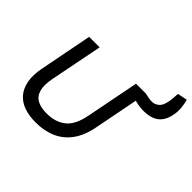

<svg xmlns="http://www.w3.org/2000/svg" viewBox="-197 -1126 1385 1385"><g transform="rotate(45 496.0 -433.5)"><path d="M814 -599Q786 -599 759 -603.5Q732 -608 708 -618L740 -700Q759 -695 775.5 -692Q792 -689 809 -689Q837 -689 861 -708Q885 -727 894 -774Q898 -793 900 -815Q902 -837 903 -862L978 -877Q987 -844 990.5 -807.5Q994 -771 987 -735Q977 -683 953 -653.5Q929 -624 893.5 -611.5Q858 -599 814 -599ZM321 10Q257 10 205.5 -7.5Q154 -25 121 -62.5Q88 -100 76.5 -159Q65 -218 81 -299L159 -700H266L187 -299Q172 -223 185.5 -177Q199 -131 237 -111.5Q275 -92 333 -92Q422 -92 479.5 -138Q537 -184 558 -297L637 -700H740L656 -271Q637 -174 591.5 -112Q546 -50 478 -20Q410 10 321 10Z"/></g></svg>

Font: REM
Style: Italic
Weight: 400
Italic angle: -11°
Designer: Octavio Pardo
Foundry: Ashler Design
Version: Version 1.005;gftools[0.9.28]